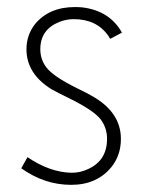

<svg xmlns="http://www.w3.org/2000/svg" viewBox="-20 -515 408 542"><path d="M321.3 -123Q321.3 -194.3 248 -239.3Q232.4 -249 198.2 -265.6Q130.9 -298.8 111.3 -324.2Q93.8 -346.7 93.8 -376Q93.8 -431.6 147.5 -453.1Q167 -460.9 188.5 -460.9Q252 -460.9 285.2 -415Q288.1 -410.2 291 -405.3L324.2 -422.9Q290 -484.4 212.9 -494.1Q202.1 -495.1 191.4 -495.1Q119.1 -495.1 79.1 -447.3Q54.7 -416 54.7 -376Q54.7 -306.6 126 -262.7Q141.6 -253.9 175.8 -237.3Q243.2 -204.1 263.7 -178.7Q282.2 -154.3 282.2 -123Q282.2 -62.5 229.5 -38.1Q207 -27.3 182.6 -27.3Q121.1 -28.3 57.6 -71.3L40 -40Q105.5 6.8 180.7 6.8Q253.9 6.8 294.9 -43.9Q321.3 -77.1 321.3 -123Z"/></svg>

Font: Yaldevi Colombo ExtraLight
Style: Regular
Weight: 275
Designer: Sol Matas, Denzil Rajitha, Kosala Senevirathne and Pathum Egodawatta
Foundry: Mooniak
Version: Version 1.020 ; ttfautohint (v1.6)